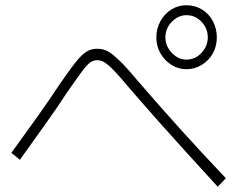

<svg xmlns="http://www.w3.org/2000/svg" viewBox="-20 -831 920 730"><path d="M574.4 -688.9Q574.4 -722.2 590 -750.6Q605.6 -778.9 631.7 -795Q657.8 -811.1 688.9 -811.1Q721.1 -811.1 747.8 -795Q774.4 -778.9 789.4 -750.6Q804.4 -722.2 804.4 -688.9Q804.4 -655.6 789.4 -628.3Q774.4 -601.1 747.2 -584.4Q720 -567.8 688.9 -567.8Q657.8 -567.8 631.7 -584.4Q605.6 -601.1 590 -628.3Q574.4 -655.6 574.4 -688.9ZM770 -688.9Q770 -723.3 746.1 -748.3Q722.2 -773.3 688.9 -773.3Q657.8 -773.3 633.3 -748.3Q608.9 -723.3 608.9 -688.9Q608.9 -655.6 633.3 -630Q657.8 -604.4 688.9 -604.4Q722.2 -604.4 746.1 -630Q770 -655.6 770 -688.9ZM807.8 -121.1Q746.7 -187.8 690.6 -249.4Q634.4 -311.1 581.7 -370.6Q528.9 -430 473.3 -494.4Q435.6 -540 413.3 -562.8Q391.1 -585.6 377.2 -593.9Q363.3 -602.2 350 -602.2Q335.6 -602.2 322.8 -593.3Q310 -584.4 290 -557.2Q270 -530 232.2 -475.6Q200 -425.6 156.7 -365Q113.3 -304.4 55.6 -223.3L23.3 -250Q82.2 -331.1 126.1 -392.8Q170 -454.4 203.3 -505.6Q233.3 -548.9 253.9 -576.7Q274.4 -604.4 290 -619.4Q305.6 -634.4 319.4 -640Q333.3 -645.6 350 -645.6Q365.6 -645.6 379.4 -640.6Q393.3 -635.6 409.4 -622.8Q425.6 -610 447.8 -587.2Q470 -564.4 501.1 -526.7Q585.6 -428.9 666.7 -338.9Q747.8 -248.9 838.9 -153.3Z"/></svg>

Font: Paperlogy 2 ExtraLight
Style: Regular
Weight: 250
Designer: redesigned by Lee Juim, glyphs from Gmarket Sans & Montserrat
Foundry: PT&
Version: Version 1.001